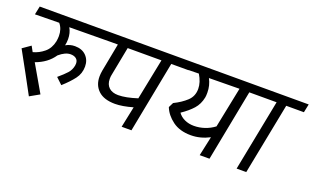

<svg xmlns="http://www.w3.org/2000/svg" viewBox="-59 -735 1684 1031"><g transform="rotate(20 782.5 -219.5)"><path d="M231 -343Q231 -324 227 -307Q251 -321 279 -321Q320 -321 343.5 -297Q367 -273 367 -236Q367 -196 343.5 -165Q320 -134 281 -99L245 -133Q277 -160 293.5 -178.5Q310 -197 315 -223Q316 -227 316 -235Q316 -253 304 -262.5Q292 -272 272 -272Q242 -272 207 -242Q172 -190 105 -166L193 -14L138 17Q119 -19 76 -97.5Q33 -176 13 -212L59 -244L76 -213Q110 -222 138.5 -245.5Q167 -269 176 -311Q179 -328 179 -342Q179 -383 156 -410L18 -408L28 -456H467L457 -408L215 -406Q231 -379 231 -343Z M718 0H662L687 -120Q627 -103 586 -103Q523 -103 490.5 -133Q458 -163 458 -213Q458 -228 461 -246L492 -408H410L420 -456H905L895 -408H797ZM516 -242Q514 -234 514 -220Q514 -188 533 -170.5Q552 -153 586 -153Q629 -153 694 -174L741 -408H548Z M1164 0H1108L1132 -111Q1080 -84 1026 -84Q962 -84 921 -114.5Q880 -145 864 -186L878 -214Q921 -235 950 -262Q979 -289 979 -331Q979 -369 954 -410L848 -408L858 -456H1351L1341 -408H1243ZM1032 -329Q1032 -310 1030 -301Q1022 -261 997.5 -233.5Q973 -206 933 -179Q947 -159 971 -148Q995 -137 1024 -137Q1055 -137 1085 -147Q1115 -157 1140 -176L1187 -408L1013 -406Q1032 -371 1032 -329Z M1374 0H1319L1399 -408H1294L1304 -456H1565L1555 -408H1454Z"/></g></svg>

Font: Cambay Devanagari
Style: Italic
Weight: 400
Italic angle: -11°
Designer: Pooja Saxena
Foundry: Pooja Saxena
Version: Version 1.018;PS 001.018;hotconv 1.0.70;makeotf.lib2.5.58329